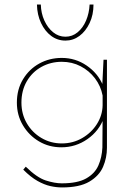

<svg xmlns="http://www.w3.org/2000/svg" viewBox="-20 -640 583 842"><path d="M252 182Q227 182 200.5 176Q174 170 144.5 153.5Q115 137 82 104L93 91Q142 139 181 151.5Q220 164 251 164Q320 164 358 142.5Q396 121 411.5 85.5Q427 50 429 7L430 -130L436 -124Q415 -66 363.5 -30Q312 6 249 6Q195 6 151 -20Q107 -46 80.5 -90.5Q54 -135 54 -190Q54 -248 81 -292.5Q108 -337 152.5 -361.5Q197 -386 251 -386Q311 -386 360 -352.5Q409 -319 431 -267L428 -256L434 -378H449V8Q449 52 432 91.5Q415 131 372 156.5Q329 182 252 182ZM74 -190Q74 -140 97.5 -99.5Q121 -59 161.5 -35Q202 -11 251 -11Q300 -11 340.5 -34.5Q381 -58 405 -96Q429 -134 430 -178V-221Q422 -263 396.5 -296.5Q371 -330 333.5 -349.5Q296 -369 251 -369Q202 -369 161.5 -346.5Q121 -324 97.5 -283.5Q74 -243 74 -190ZM267 -462Q232 -462 204.5 -482.5Q177 -503 160 -539Q143 -575 142 -620H159Q160 -582 174.5 -550Q189 -518 213 -498.5Q237 -479 267 -479Q297 -479 320.5 -498.5Q344 -518 357.5 -550Q371 -582 373 -620H390Q390 -575 373 -539Q356 -503 328.5 -482.5Q301 -462 267 -462Z"/></svg>

Font: Josefin Sans Thin Thin
Style: Regular
Weight: 250
Version: Version 2.001